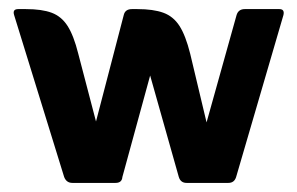

<svg xmlns="http://www.w3.org/2000/svg" viewBox="-20 -402 652 422"><path d="M191 -135 252 -369Q255 -382 270 -382H282Q317 -382 339 -374Q361 -366 374.5 -345Q388 -324 398 -284L434 -133L500 -369Q504 -382 518 -382H594Q606 -382 603 -369L499 -13Q495 0 482 0H390Q377 0 373 -13L310 -236L249 -13Q248 0 234 0H139Q126 0 121 -13L11 -369Q7 -382 20 -382H37Q72 -382 93.5 -374Q115 -366 128.5 -345Q142 -324 152 -284Z"/></svg>

Font: Zain ExtraBold
Style: Regular
Weight: 800
Designer: Zain,Boutros
Foundry: Mobile Telecommunications Company (Zain), 2024
Version: Version 1.50; ttfautohint (v1.8.4)